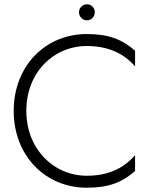

<svg xmlns="http://www.w3.org/2000/svg" viewBox="-20 -868 725 897"><path d="M349 -811C349 -790 366 -773 386 -773C407 -773 423 -790 423 -811C423 -831 407 -848 386 -848C366 -848 349 -831 349 -811ZM103 -350C103 -529 229 -653 386 -653C484 -653 558 -619 611 -558V-631C552 -683 489 -709 386 -709C191 -709 44 -559 44 -350C44 -141 191 9 386 9C489 9 552 -17 611 -69V-143C558 -82 486 -47 386 -47C229 -47 103 -173 103 -350Z"/></svg>

Font: Jost Light
Style: Regular
Weight: 300
Version: Version 3.710